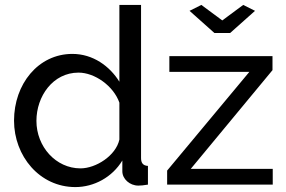

<svg xmlns="http://www.w3.org/2000/svg" viewBox="-20 -750 1162 780"><path d="M286 10C362 10 436 -30 477 -98V-54C477 -23 507 4 542 4C553 4 562 3 581 0V-76C562 -77 553 -87 553 -108V-730H465V-418C426 -481 358 -531 274 -531C135 -531 37 -408 37 -260C37 -116 141 10 286 10ZM307 -66C207 -66 128 -154 128 -259C128 -359 195 -455 299 -455C365 -455 441 -401 465 -333V-183C451 -118 370 -66 307 -66ZM750 -706 851 -616H915L1016 -706L968 -730L883 -667L798 -730ZM659 0H1088V-64H755L1087 -465V-522H668V-458H993L659 -57Z"/></svg>

Font: Raleway Med
Style: Regular
Weight: 500
Designer: Matt McInerney, Pablo Impallari, Rodrigo Fuenzalida
Foundry: Matt McInerney, Pablo Impallari, Rodrigo Fuenzalida
Version: Version 3.00 July 28, 2015